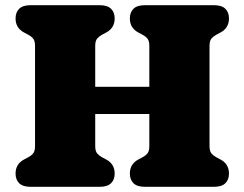

<svg xmlns="http://www.w3.org/2000/svg" viewBox="-20 -720 942 740"><path d="M347 -157Q347 -137.5 354.5 -128.8Q362 -120 373 -114L389 -105.5Q422 -88 422 -51Q422 -27.5 408 -13.8Q394 0 364.5 0H97.5Q68 0 54 -13.8Q40 -27.5 40 -51Q40 -88 73 -105.5L89 -114Q100.5 -120 107.8 -128.8Q115 -137.5 115 -157V-543Q115 -562.5 107.8 -571.2Q100.5 -580 89 -586L73 -594.5Q40 -612 40 -649Q40 -672.5 54 -686.2Q68 -700 97.5 -700H364.5Q394 -700 408 -686.2Q422 -672.5 422 -649Q422 -612 389 -594.5L373 -586Q362 -580 354.5 -571.2Q347 -562.5 347 -543V-385.5H555.5V-543Q555.5 -562.5 548.2 -571.2Q541 -580 529.5 -586L513.5 -594.5Q480.5 -612 480.5 -649Q480.5 -672.5 494.5 -686.2Q508.5 -700 538 -700H805Q834.5 -700 848.5 -686.2Q862.5 -672.5 862.5 -649Q862.5 -612 829.5 -594.5L813.5 -586Q802.5 -580 795 -571.2Q787.5 -562.5 787.5 -543V-157Q787.5 -137.5 795 -128.8Q802.5 -120 813.5 -114L829.5 -105.5Q862.5 -88 862.5 -51Q862.5 -27.5 848.5 -13.8Q834.5 0 805 0H538Q508.5 0 494.5 -13.8Q480.5 -27.5 480.5 -51Q480.5 -88 513.5 -105.5L529.5 -114Q541 -120 548.2 -128.8Q555.5 -137.5 555.5 -157V-280.5H347Z"/></svg>

Font: Fraunces 9pt SuperSoft Black
Style: Regular
Weight: 900
Version: Version 1.000;[b76b70a41]